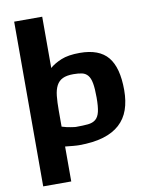

<svg xmlns="http://www.w3.org/2000/svg" viewBox="-107 -884 912 1180"><g transform="rotate(-10 349.0 -294.0)"><path d="M65 -808H240V-488Q267 -512 311.5 -530.5Q356 -549 428 -549Q549 -549 603.5 -483Q658 -417 658 -277Q658 -208 639.5 -155Q621 -102 581 -65.5Q541 -29 478 -10Q415 9 326 9Q321 9 311.5 8.5Q302 8 290 7Q278 6 265 4.5Q252 3 240 2V220H65ZM326 -105Q372 -105 402 -108Q432 -111 450 -126Q468 -141 475.5 -172.5Q483 -204 483 -261Q483 -317 477 -350Q471 -383 457 -400Q443 -417 421 -422Q399 -427 367 -427Q325 -427 300 -415Q275 -403 261.5 -377.5Q248 -352 244 -313.5Q240 -275 240 -223V-122Q255 -117 269 -114Q283 -111 295 -109Q307 -107 315.5 -106Q324 -105 326 -105Z"/></g></svg>

Font: Encode Sans Wide
Style: Bold
Weight: 700
Designer: Pablo Impallari, Andres Torresi
Foundry: Pablo Impallari, Andres Torresi
Version: Version 1.000; ttfautohint (v1.00) -l 8 -r 50 -G 200 -x 14 -